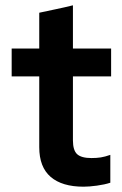

<svg xmlns="http://www.w3.org/2000/svg" viewBox="-20 -696 460 724"><path d="M128 -141V-408H24V-513H128V-648Q160 -655 191.5 -661.5Q223 -668 255 -676V-513H399V-408H255V-167Q255 -129 271 -114.5Q287 -100 325 -100Q345 -100 360.5 -102.5Q376 -105 396 -112V-7Q375 0 345.5 4Q316 8 295 8Q214 8 171 -29Q128 -66 128 -141Z"/></svg>

Font: Rosa Sans SemiBold
Style: Regular
Weight: 600
Designer: Pentagram / MCKL
Foundry: Pentagram / MCKL
Version: Version 1.005;September 16, 2019;FontCreator 11.5.0.2425 64-